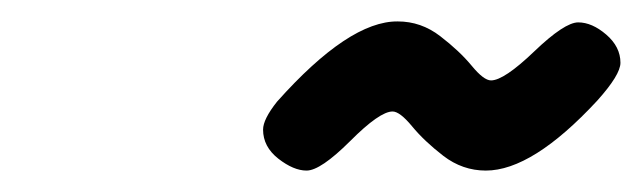

<svg xmlns="http://www.w3.org/2000/svg" viewBox="-20 -631 605 181"><path d="M228 -508.8Q228 -518.6 241.2 -535.2Q309.1 -611.3 355 -610.8Q377 -610.8 395 -596.9Q413.1 -583 424.6 -569.1Q436 -555.2 442.9 -555.2Q455.1 -555.2 483.6 -582.5Q512.2 -609.9 525.1 -609.9Q538.1 -609.9 551.5 -598.4Q564.9 -586.9 564.9 -571.8Q564.9 -560.5 543 -536.1Q481.9 -470.2 438 -470.2Q416 -470.2 397.9 -484.1Q379.9 -498 368.4 -512Q356.9 -525.9 350.1 -525.9Q337.9 -525.9 310.1 -498Q282.2 -470.2 269 -470.2Q256.8 -470.2 242.4 -481.4Q228 -492.7 228 -508.8Z"/></svg>

Font: CMU Typewriter Text
Style: BoldItalic
Weight: 700
Italic angle: -14.04°
Version: Version 0.7.0